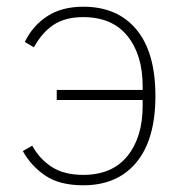

<svg xmlns="http://www.w3.org/2000/svg" viewBox="-20 -540 540 572"><path d="M149 -242V-272H405V-283Q405 -377 359.5 -433Q314 -489 228 -489Q174 -489 139.5 -466Q105 -443 81 -399L54 -415Q77 -463 120.5 -491.5Q164 -520 228 -520Q330 -520 386.5 -452Q443 -384 443 -254Q443 -125 386.5 -56.5Q330 12 228 12Q158 12 115.5 -16.5Q73 -45 48 -90L76 -106Q98 -66 134.5 -42.5Q171 -19 228 -19Q314 -19 359.5 -75Q405 -131 405 -225V-242Z"/></svg>

Font: IBM Plex Sans ExtraLight
Style: Regular
Weight: 250
Designer: Mike Abbink, Paul van der Laan, Pieter van Rosmalen
Foundry: Bold Monday
Version: Version 3.201